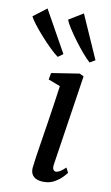

<svg xmlns="http://www.w3.org/2000/svg" viewBox="-173 -921 565 979"><g transform="rotate(10 109.5 -431.0)"><path d="M126 10Q104 10 88.2 3.2Q72.5 -3.5 64.8 -17.5Q57 -31.5 59 -53Q61 -73 66.2 -108Q71.5 -143 78.5 -188Q85.5 -233 93.5 -283.5Q101.5 -334 109 -385.8Q116.5 -437.5 123 -485L61 -508.5L67.5 -543L211.5 -565.5L233.5 -555L162.5 -87.5Q159.5 -69.5 164.5 -60.8Q169.5 -52 178 -52Q188 -52 199.5 -58.8Q211 -65.5 228 -82L241 -57Q236 -49.5 220.8 -33.5Q205.5 -17.5 181.5 -3.8Q157.5 10 126 10ZM86.5 -630Q68.5 -642.5 43 -667.5Q17.5 -692.5 -8 -721Q-33.5 -749.5 -52.2 -774.2Q-71 -799 -76.5 -811.5L-7.5 -864L112.5 -649ZM251.5 -630Q234.5 -644.5 211.5 -671.5Q188.5 -698.5 165.8 -729.2Q143 -760 126.5 -786.2Q110 -812.5 105.5 -826L179.5 -871.5L279 -646.5Z"/></g></svg>

Font: Merriweather 20pt
Style: Italic
Weight: 400
Italic angle: -7.8°
Version: Version 2.101